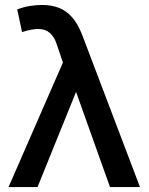

<svg xmlns="http://www.w3.org/2000/svg" viewBox="-20 -755 600 775"><path d="M14.5 0 234 -502.5 208.5 -577.5Q199.5 -606 181.2 -622Q163 -638 134.5 -638Q122 -638 105.2 -635Q88.5 -632 69 -625.5L49.5 -717Q75.5 -727 101.8 -731Q128 -735 149.5 -735Q188.5 -735 218.8 -723Q249 -711 272 -684.2Q295 -657.5 312 -613.5L545 0H424L287 -384L131.5 0Z"/></svg>

Font: Geologica Cursive
Style: Regular
Weight: 400
Designer: Sindre Bremnes, Frode Helland
Foundry: Monokrom Skriftforlag AS
Version: Version 1.010;gftools[0.9.28]